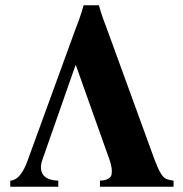

<svg xmlns="http://www.w3.org/2000/svg" viewBox="-20 -708 693 728"><path d="M140 -100Q129 -67 143 -46Q157 -25 201 -23V0H19V-23Q41 -25 57 -45.5Q73 -66 85 -100L262 -586Q272 -612 281 -637Q290 -662 297 -688H355Q362 -662 371 -637Q380 -612 390 -586L567 -100Q580 -66 590 -50Q600 -34 611 -29.5Q622 -25 638 -23V0H359V-23Q399 -25 403 -46.5Q407 -68 396 -100L268 -460H266Z"/></svg>

Font: Bona Nova
Style: Bold
Weight: 700
Designer: Mateusz Machalski
Foundry: Capitalics
Version: Version 4.001; ttfautohint (v1.8.3)